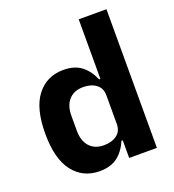

<svg xmlns="http://www.w3.org/2000/svg" viewBox="-136 -846 872 963"><g transform="rotate(-20 300.0 -364.0)"><path d="M393 -94H386Q365 -44 328.5 -16Q292 12 233 12Q144 12 91.5 -55.5Q39 -123 39 -258Q39 -393 91.5 -460.5Q144 -528 233 -528Q292 -528 328.5 -500Q365 -472 386 -422H393V-740H541V0H393ZM393 -182V-334Q393 -373 366 -393Q339 -413 297 -413Q248 -413 220.5 -382.5Q193 -352 193 -298V-218Q193 -164 220.5 -133.5Q248 -103 297 -103Q339 -103 366 -123Q393 -143 393 -182Z"/></g></svg>

Font: iA Writer Mono V
Style: Regular
Weight: 400
Designer: Mike Abbink, Paul van der Laan, Pieter van Rosmalen
Foundry: Bold Monday
Version: Version 2.000